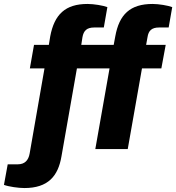

<svg xmlns="http://www.w3.org/2000/svg" viewBox="-105 -754 891 971"><path d="M18 197C138 197 189 137 206 36L284 -408H449L377 0H541L613 -408H711L733 -527H634L641 -566C646 -599 662 -615 700 -615H748L766 -718C745 -726 698 -734 667 -734C553 -734 498 -681 478 -570L470 -527H306L312 -566C318 -599 334 -615 372 -615H420L438 -718C417 -726 370 -734 338 -734C225 -734 170 -681 149 -570L142 -527H67L46 -408H120L45 22C39 57 20 77 -15 77H-66L-85 181C-61 190 -12 197 18 197Z"/></svg>

Font: Archivo ExtraBold
Style: Italic
Weight: 800
Italic angle: -10°
Designer: Hector Gatti
Foundry: Omnibus-Type
Version: Version 2.001